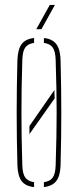

<svg xmlns="http://www.w3.org/2000/svg" viewBox="-20 -759 318 783"><path d="M51 -85Q49.5 -138.5 48.8 -192.2Q48 -246 48 -299.5Q48 -353 48.8 -406.8Q49.5 -460.5 51 -514Q52.5 -557 67.8 -578.5Q83 -600 119 -604V-584Q93.5 -580.5 82.8 -565Q72 -549.5 71 -514Q69 -450.5 68.2 -399Q67.5 -347.5 67.5 -299.5Q67.5 -251.5 68.2 -200Q69 -148.5 71 -85Q72 -50 83.2 -34.8Q94.5 -19.5 119 -16V4Q83 0 67.8 -21.2Q52.5 -42.5 51 -85ZM159 4V-16Q184 -19.5 195 -34.8Q206 -50 207 -85Q209 -148.5 210 -200Q211 -251.5 211 -299.5Q211 -347.5 210 -399Q209 -450.5 207 -514Q206 -549.5 195.2 -565Q184.5 -580.5 159 -584V-604Q183 -601.5 197.5 -591Q212 -580.5 219 -561.8Q226 -543 227 -514Q228.5 -460.5 229.2 -406.8Q230 -353 230 -299.5Q230 -246 229.2 -192.2Q228.5 -138.5 227 -85Q226 -57 219 -38.2Q212 -19.5 197.5 -9.2Q183 1 159 4ZM100 -212V-245L202 -392Q202 -383 202.2 -374.8Q202.5 -366.5 203 -358ZM128 -640 183 -739H204L149 -640Z"/></svg>

Font: Big Shoulders Stencil Display Thin Thin
Style: Regular
Weight: 250
Version: Version 2.001